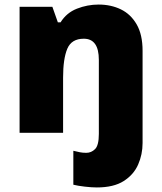

<svg xmlns="http://www.w3.org/2000/svg" viewBox="-20 -676 710 843"><path d="M405 147Q383 147 352.5 143.5Q322 140 302 135V-14Q319 -10 331 -7.5Q343 -5 359 -5Q381 -5 397.5 -21.5Q414 -38 414 -88V-413Q414 -506 348 -506Q294 -506 275.5 -462Q257 -418 257 -335V-93H66V-646H210L234 -578H246Q272 -620 318 -638Q364 -656 413 -656Q467 -656 510.5 -635Q554 -614 580 -569Q606 -524 606 -453V-48Q606 2 586.5 46.5Q567 91 523 119Q479 147 405 147Z"/></svg>

Font: Noto Sans Kannada UI Black
Style: Regular
Weight: 900
Designer: Jelle Bosma - Monotype Design Team
Foundry: Monotype Imaging Inc.
Version: Version 2.005; ttfautohint (v1.8.4.7-5d5b)